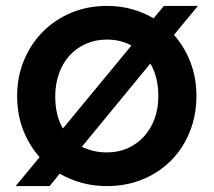

<svg xmlns="http://www.w3.org/2000/svg" viewBox="-20 -558 723 650"><path d="M114 -26Q78 -67 58 -119Q38 -171 38 -233Q38 -298 61 -353.5Q84 -409 124.5 -450Q165 -491 220.5 -514.5Q276 -538 342 -538Q387 -538 426.5 -527Q466 -516 500 -496L535 -538H650L569 -440Q605 -399 625 -346.5Q645 -294 645 -233Q645 -168 622.5 -112Q600 -56 559.5 -15Q519 26 463.5 49Q408 72 342 72Q297 72 257 61Q217 50 182 30L148 72H33ZM425 -404Q388 -424 342 -424Q303 -424 270.5 -409.5Q238 -395 215 -369.5Q192 -344 179.5 -308.5Q167 -273 167 -232Q167 -167 193 -123ZM342 -42Q381 -42 413 -56.5Q445 -71 468 -96.5Q491 -122 503.5 -156.5Q516 -191 516 -232Q516 -298 489 -343L257 -61Q276 -52 297 -47Q318 -42 342 -42Z"/></svg>

Font: LINE Seed JP_TTF Bold
Style: Regular
Weight: 700
Designer: LINE & Fontrix & Fontworks
Version: Version 1.009